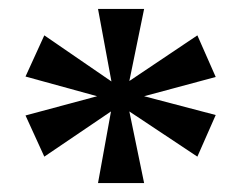

<svg xmlns="http://www.w3.org/2000/svg" viewBox="-20 -780 541 429"><path d="M199 -371 228 -531 79 -430 37 -522 197 -565 37 -609 79 -701 229 -598 199 -760H302L269 -599L421 -701L462 -608L302 -565L462 -523L421 -430L269 -531L302 -371Z"/></svg>

Font: Noto Naskh Arabic SemiBold
Style: Regular
Weight: 600
Designer: Monotype Design Team, David Williams, Mohamad Dakak and Nizar Qandah
Foundry: Monotype Imaging Inc.
Version: Version 2.016